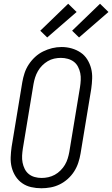

<svg xmlns="http://www.w3.org/2000/svg" viewBox="-20 -997 599 1025"><path d="M201 8Q173 8 146.5 2Q120 -4 98.5 -19Q77 -34 63 -56Q49 -78 42.5 -103.5Q36 -129 37 -157Q38 -185 42 -213L99 -558Q103 -582 111 -606.5Q119 -631 133.5 -653Q148 -675 167.5 -693Q187 -711 210.5 -722.5Q234 -734 258.5 -740Q283 -746 309 -746Q337 -746 363 -738.5Q389 -731 410.5 -716.5Q432 -702 446 -679.5Q460 -657 466.5 -631.5Q473 -606 472 -578Q471 -550 467 -522L410 -177Q406 -153 398 -128.5Q390 -104 376 -82Q362 -60 342 -42Q322 -24 298.5 -12.5Q275 -1 250 3.5Q225 8 201 8ZM202 -47Q220 -47 238 -51Q256 -55 272.5 -64Q289 -73 303 -87Q317 -101 326.5 -117Q336 -133 341.5 -151Q347 -169 350 -186L407 -531Q410 -550 411 -569.5Q412 -589 408.5 -606.5Q405 -624 396.5 -640.5Q388 -657 374 -667.5Q360 -678 342 -683Q324 -688 305 -688Q287 -688 269 -684Q251 -680 235 -670.5Q219 -661 205.5 -647.5Q192 -634 182.5 -617.5Q173 -601 167.5 -583.5Q162 -566 159 -549L102 -204Q99 -185 98 -166Q97 -147 100.5 -129Q104 -111 112 -95Q120 -79 133.5 -68Q147 -57 165 -52Q183 -47 202 -47ZM402 -797 365 -833 514 -977 559 -933ZM232 -797 195 -833 344 -977 389 -933Z"/></svg>

Font: Iosevka Slab Light
Style: Italic
Weight: 300
Italic angle: -9°
Monospace: yes
Designer: Belleve Invis
Foundry: Belleve Invis
Version: Version 11.1.1; ttfautohint (v1.8.3)